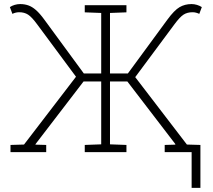

<svg xmlns="http://www.w3.org/2000/svg" viewBox="-20 -736 1029 929"><path d="M30.8 0V-34.7L96.2 -36.6L347.7 -364.7L160.6 -617.2Q133.8 -653.8 115.7 -665.3Q97.7 -676.8 72.8 -676.8Q63.5 -676.8 55.2 -674.6Q46.9 -672.4 40 -668.9L27.8 -701.7Q38.1 -708.5 51 -712.4Q64 -716.3 77.6 -716.3Q98.6 -716.3 116.9 -710Q135.3 -703.6 153.8 -687.5Q172.4 -671.4 194.8 -640.6L385.7 -380.4H469.7V-673.3L390.1 -676.3V-710.9H591.8V-676.3L512.2 -673.3V-380.4H598.6L789.6 -640.6Q823.2 -686.5 848.9 -701.4Q874.5 -716.3 906.7 -716.3Q919.9 -716.3 932.9 -712.4Q945.8 -708.5 956.5 -701.7L944.3 -668.9Q937 -672.4 928.7 -674.6Q920.4 -676.8 911.6 -676.8Q886.2 -676.8 868.2 -665.3Q850.1 -653.8 823.2 -617.2L634.3 -362.8L884.3 -36.6L949.7 -34.7V0H776.9V-34.7L827.6 -36.1L828.6 -38.6L596.2 -341.8H512.2V-37.6L591.8 -34.7V0H390.1V-34.7L469.7 -37.6V-341.8H384.3L151.4 -38.1L152.3 -36.1L203.6 -34.7V0ZM907.2 172.9V-21H949.7V172.9Z"/></svg>

Font: Roboto Slab ExtraLight
Style: Regular
Weight: 250
Designer: Google
Version: Version 2.000; ttfautohint (v1.8.1.43-b0c9)